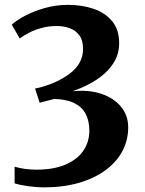

<svg xmlns="http://www.w3.org/2000/svg" viewBox="-20 -772 610 808"><path d="M165 16.5Q133.5 16.5 98 11.5Q62.5 6.5 41.5 -0.5V-70.5Q62 -64.5 85 -61.2Q108 -58 133.5 -58Q205 -58 254.8 -79Q304.5 -100 330.2 -137.2Q356 -174.5 356 -222Q356 -264.5 340 -293.8Q324 -323 291 -338.8Q258 -354.5 207.5 -355.5Q201 -353.5 189 -350.5Q177 -347.5 165.2 -344.5Q153.5 -341.5 147 -339.5L127.5 -399.5Q148 -403 168.5 -409.8Q189 -416.5 207 -424Q245.5 -441 273 -461.8Q300.5 -482.5 315 -508.5Q329.5 -534.5 329.5 -566Q329.5 -601.5 314.5 -622.5Q299.5 -643.5 274.2 -653Q249 -662.5 219 -662.5Q185 -662.5 155.5 -654.5Q126 -646.5 102.8 -634.5Q79.5 -622.5 63 -610L29.5 -668Q47 -685 83.2 -704.5Q119.5 -724 167 -737.8Q214.5 -751.5 265.5 -751.5Q325.5 -751.5 374.2 -734.8Q423 -718 452.2 -682.5Q481.5 -647 481.5 -590Q481.5 -551 465 -519.5Q448.5 -488 420.5 -463Q392.5 -438 357.2 -419.2Q322 -400.5 284.5 -388Q352.5 -395 405.5 -377.5Q458.5 -360 489 -323.2Q519.5 -286.5 519.5 -236Q519.5 -182 495 -136Q470.5 -90 424 -55.8Q377.5 -21.5 312 -2.5Q246.5 16.5 165 16.5Z"/></svg>

Font: Merriweather 28pt
Style: Bold
Weight: 700
Version: Version 2.100